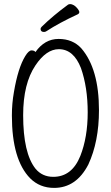

<svg xmlns="http://www.w3.org/2000/svg" viewBox="-20 -901 540 937"><path d="M244 16Q174 16 127 -31Q38 -122 38 -337Q38 -396 48 -452Q68 -570 103 -627Q120 -655 134 -655Q148 -655 153 -647Q198 -711 266 -711Q335 -711 377 -665Q463 -565 463 -363Q463 -210 411 -98Q352 16 244 16ZM240 -38Q331 -38 372 -140Q408 -231 408 -353Q408 -475 375 -569Q339 -661 267 -661Q206 -661 153 -582Q93 -493 93 -339Q93 -154 153 -78Q186 -38 240 -38ZM195 -745Q178 -745 178 -760Q178 -765 184 -771Q238 -824 313 -879L321 -881Q342 -881 360 -857Q367 -848 367 -842Q367 -835 359 -831Q268 -789 207 -749Q201 -745 195 -745Z"/></svg>

Font: LXGW WenKai Mono TC Light
Style: Regular
Weight: 300
Designer: LXGW / Fontworks Inc.
Foundry: LXGW / Fontworks Inc.
Version: Version 1.330